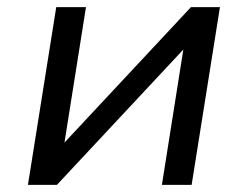

<svg xmlns="http://www.w3.org/2000/svg" viewBox="-20 -516 692 536"><path d="M58 0 137 -496H220L160 -118L513 -496H594L515 0H432L492 -379H493L139 0Z"/></svg>

Font: Nunito Sans 7pt
Style: Italic
Weight: 400
Italic angle: -9°
Designer: Vernon Adams
Foundry: Vernon Adams
Version: Version 3.101;gftools[0.9.27]